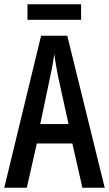

<svg xmlns="http://www.w3.org/2000/svg" viewBox="-20 -882 512 902"><path d="M367 0 320 -208H153L106 0H0L173 -714H296L472 0ZM253 -522Q247 -553 242.5 -578.5Q238 -604 235 -628Q232 -605 227 -577Q222 -549 216 -523L169 -299H302ZM361 -862V-789H109V-862Z"/></svg>

Font: Noto Sans Kannada ExtraCondensed Medium
Style: Regular
Weight: 500
Width: 2
Designer: Jelle Bosma - Monotype Design Team
Foundry: Monotype Imaging Inc.
Version: Version 2.005; ttfautohint (v1.8.4.7-5d5b)